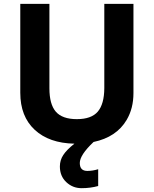

<svg xmlns="http://www.w3.org/2000/svg" viewBox="-20 -734 796 994"><path d="M670.9 -713.9V-252Q670.9 -172.9 635.7 -113.3Q583 -23.9 464.4 1Q393.1 68.4 393.1 109.9Q393.1 150.9 432.1 150.9Q459 150.9 488.3 142.1V229Q448.2 240.2 402.3 240.2Q356.4 240.2 323.2 209Q290 177.7 290 127.9Q290 95.2 307.6 68.4Q325.2 41.5 365.2 9.8Q234.4 7.3 159.7 -62Q85 -131.3 85 -253.9V-713.9H235.8V-276.9Q235.8 -194.3 269 -155.8Q302.7 -117.2 377.9 -117.2Q453.1 -117.2 486.3 -156.2Q519.5 -195.3 520 -277.8V-713.9Z"/></svg>

Font: OpenSans-Bold
Style: Bold
Weight: 700
Foundry: Ascender Corporation
Version: Version 1.10